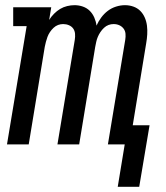

<svg xmlns="http://www.w3.org/2000/svg" viewBox="-20 -558 640 742"><path d="M518 164H435L462 0H397L464 -404Q466 -416 465 -427.5Q464 -439 457.5 -447.5Q451 -456 441 -460.5Q431 -465 419 -465Q409 -465 399.5 -461.5Q390 -458 382 -450.5Q374 -443 368 -434Q362 -425 358 -415.5Q354 -406 352 -396.5Q350 -387 348 -377L286 0H202L269 -404Q271 -416 270 -427.5Q269 -439 263 -447.5Q257 -456 246.5 -460.5Q236 -465 224 -465Q214 -465 204.5 -461.5Q195 -458 187 -450.5Q179 -443 173 -434Q167 -425 163.5 -415.5Q160 -406 157.5 -396.5Q155 -387 153 -377L91 0H7L83 -457H31V-530H178L170 -481Q178 -494 189 -505Q200 -516 212.5 -523.5Q225 -531 239.5 -534.5Q254 -538 268 -538Q285 -538 300.5 -532.5Q316 -527 327 -516Q338 -505 344.5 -490Q351 -475 353 -459Q360 -475 371 -490Q382 -505 396.5 -516Q411 -527 428.5 -532.5Q446 -538 463 -538Q480 -538 495.5 -532.5Q511 -527 522 -516Q533 -505 539.5 -490Q546 -475 548 -458.5Q550 -442 549 -425Q548 -408 545 -391L493 -74H558Z"/></svg>

Font: Iosevka Slab Extended
Style: Italic
Weight: 400
Width: 7
Italic angle: -9°
Monospace: yes
Designer: Belleve Invis
Foundry: Belleve Invis
Version: Version 11.1.0; ttfautohint (v1.8.3)